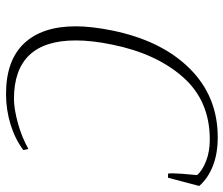

<svg xmlns="http://www.w3.org/2000/svg" viewBox="-74 -676 760 653"><g transform="rotate(90 306.5 -350.0)"><path d="M70 -227Q70 -280 84 -350Q118 -518 213 -614Q308 -710 447 -710Q503 -710 545 -693.5Q587 -677 613 -647L585 -541H571Q570 -546 570 -558Q570 -577 576 -640Q560 -658 528 -670.5Q496 -683 455 -683Q323 -683 242.5 -591.5Q162 -500 132 -350Q118 -282 118 -227Q118 -17 317 -17Q350 -17 398 -30Q446 -43 487 -66L491 -49Q454 -21 404 -5.5Q354 10 300 10Q186 10 128 -51.5Q70 -113 70 -227Z"/></g></svg>

Font: Trirong ExtraLight
Style: Italic
Weight: 275
Italic angle: -12°
Designer: Katatrad Team
Foundry: CadsonDemak
Version: Version 1.003